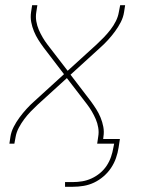

<svg xmlns="http://www.w3.org/2000/svg" viewBox="-20 -550 540 735"><path d="M229 165V147H259Q277 147 295 144Q313 141 330.5 133Q348 125 363 112.5Q378 100 388.5 84Q399 68 405 50.5Q411 33 414 15L417 0H352L356 -27Q359 -44 356 -61.5Q353 -79 346.5 -94Q340 -109 331.5 -123.5Q323 -138 313 -151L236 -251L125 -150Q111 -137 97.5 -123Q84 -109 72.5 -93.5Q61 -78 52 -61Q43 -44 40 -27L35 0H16L20 -27Q23 -46 32.5 -64.5Q42 -83 54.5 -100Q67 -117 81.5 -133Q96 -149 112 -163L225 -266L147 -368Q136 -383 126.5 -398Q117 -413 110 -430Q103 -447 99.5 -465.5Q96 -484 99 -504L103 -530H123L119 -504Q116 -486 119 -468.5Q122 -451 128.5 -436Q135 -421 143.5 -406.5Q152 -392 162 -379L239 -279L350 -380Q364 -393 377.5 -407Q391 -421 403 -436.5Q415 -452 423.5 -469Q432 -486 435 -504L440 -530H459L455 -504Q452 -484 442.5 -465.5Q433 -447 420.5 -430Q408 -413 393.5 -397Q379 -381 363 -367L250 -264L328 -162Q339 -147 348.5 -132Q358 -117 365 -100Q372 -83 375.5 -64.5Q379 -46 376 -27L375 -18H439L434 15Q431 35 424 55Q417 75 405 93Q393 111 376 125.5Q359 140 340 149Q321 158 300.5 161.5Q280 165 259 165Z"/></svg>

Font: Iosevka Curly Thin Oblique
Style: Regular
Weight: 100
Italic angle: -9°
Monospace: yes
Designer: Belleve Invis
Foundry: Belleve Invis
Version: Version 11.1.0; ttfautohint (v1.8.3)